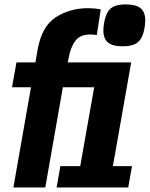

<svg xmlns="http://www.w3.org/2000/svg" viewBox="-20 -826 660 846"><path d="M116.5 -441.5H33L52.5 -551H136L146 -608Q164 -710 226 -750Q288 -790 368.5 -790Q395.5 -790 424 -785L406.5 -671.5Q392 -674 376.5 -674Q332 -674 311 -644.8Q290 -615.5 281.5 -566L278.5 -551H558L477.5 -94H561.5L545 0H229.5L246 -94H333.5L395 -441.5H257L179.5 0H39ZM435.5 -691.5Q435.5 -706 438.5 -724Q444 -755.5 454.8 -773.2Q465.5 -791 484.5 -798.8Q503.5 -806.5 534.5 -806.5Q579 -806.5 599.5 -789.8Q620 -773 620 -736.5Q620 -722 617 -704Q611.5 -672.5 600.5 -655Q589.5 -637.5 570.5 -629.8Q551.5 -622 520 -622Q476 -622 455.8 -638.8Q435.5 -655.5 435.5 -691.5Z"/></svg>

Font: JuliaMono ExtraBold
Style: Italic
Weight: 800
Italic angle: -9°
Monospace: yes
Designer: cormullion
Foundry: corm
Version: Version 0.057; ttfautohint (v1.8.4)